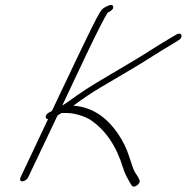

<svg xmlns="http://www.w3.org/2000/svg" viewBox="-20 -691 735 756"><path d="M90.5 8 206.9 -237C211.9 -240 216.8 -243 222.8 -246H243.8C275.8 -246 314.4 -232 334.6 -220C394.9 -180 438 -117 464.5 -30C472.9 -3 482.5 11 492.5 30L498.7 39C504.9 54 535.9 32 529.3 18L524.5 8C521.4 2 516.6 -5 511.1 -13C506.6 -21 499 -41 489.1 -73C479.2 -105 464 -136 444.9 -164C397 -234 338.4 -270 268.9 -275C305.5 -302 339.8 -325 373.1 -345C473.7 -404 537.8 -442 565.4 -460C593.1 -478 627.8 -499 666 -522L682.2 -532C704 -544 695.3 -567 674.5 -555L657.3 -545C624 -525 596.9 -509 575.5 -495C530 -465 493.7 -445 445.5 -416C396.4 -387 330.3 -349 282.6 -315C257.9 -297 239.8 -284 226.3 -276H225.3L318.9 -474C360.7 -562 389.4 -618 403.7 -641C420.2 -649 426.4 -656 425.9 -664C424.5 -672 418.1 -674 404.2 -668C390.3 -662 381.1 -655 374.9 -645C358.4 -618 330.4 -561 288.9 -474L184.3 -254L174.7 -249C155.9 -240 156.2 -222 169.2 -222L60.5 8C56.9 16 59.7 23 67.7 23C75.7 23 86.9 16 90.5 8Z"/></svg>

Font: MewTooHand
Style: UltIta
Weight: 400
Designer: Mew Too, Robert Jablonski
Version: Version 0.77